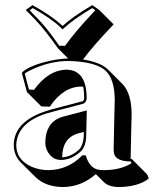

<svg xmlns="http://www.w3.org/2000/svg" viewBox="-20 -669 612 755"><path d="M81.1 -629.9 107.9 -648.9Q186.5 -605 226.1 -566.9Q264.6 -602.5 337.4 -645.5Q340.8 -647.5 342.8 -648.9L370.1 -629.9L426.8 -573.2Q342.3 -484.4 306.6 -435.1Q372.6 -424.3 400.9 -398.9Q403.3 -396.5 405.3 -395L461.4 -338.9Q497.1 -301.8 497.6 -220.2Q497.6 -215.8 496.1 -159.7Q494.1 -72.8 493.7 -43.9H498L499.5 -42.5L556.2 14.2Q562.5 21.5 564.5 33.7Q521 66.4 445.8 66.4Q408.2 65.9 388.7 47.4L356.9 15.6Q300.3 65.9 227.5 66.4Q158.7 65.9 118.7 26.4L62 -29.8Q34.2 -58.6 34.2 -98.1Q34.2 -180.2 134.8 -222.7Q159.7 -232.9 188 -240.2L305.2 -271Q310.5 -274.4 311 -283.2Q311 -309.6 307.1 -328.1Q302.2 -328.6 298.3 -328.6Q229 -327.6 175.8 -249.5L142.6 -250.5L85.9 -307.1L65.9 -381.8L68.8 -386.2Q99.1 -412.6 178.2 -430.2Q216.3 -438.5 248 -439L208 -479Q158.2 -549.8 116.7 -593.8Q100.6 -610.4 81.1 -629.9ZM224.6 -50.3Q262.2 -52.7 293.9 -84Q306.2 -100.1 309.1 -128.9L309.6 -150.4L287.6 -144.5Q225.1 -127 224.6 -50.3ZM311 -44.9Q310.1 -47.4 310.1 -47.9H308.1ZM96.7 -628.4Q140.6 -584 161.6 -558.3Q182.6 -532.7 212.9 -489.3L235.8 -488.8Q275.4 -544.4 347.2 -620.6Q351.6 -625 355 -628.4L342.8 -637.2Q270.5 -594.2 232.9 -559.6L225.6 -553.2L219.2 -560.1Q179.7 -598.1 108.4 -637.2ZM426.8 -80.1Q426.8 -98.1 429.7 -217.8Q431.2 -272.5 431.2 -276.9Q430.7 -358.4 394.5 -391.6Q359.9 -422.4 273.9 -428.2Q261.2 -429.2 251 -429.2Q174.8 -429.2 100.1 -393.1Q85 -385.7 77.1 -379.9L93.8 -316.9L113.8 -315.9Q170.4 -394 242.2 -395Q320.3 -393.1 320.8 -283.2Q319.8 -266.6 308.1 -261.7V-261.2L190.4 -230.5Q69.3 -201.2 47.9 -126Q43.9 -111.8 43.9 -98.1Q43.9 -40.5 104.5 -13.2Q135.3 0 170.9 0Q246.1 -1 300.8 -55.2L303.7 -58.1H317.4L319.3 -51.3Q333.5 -9.8 363.8 -2.4Q374.5 0 389.2 0Q455.6 -0.5 497.1 -27.3Q495.6 -31.2 493.7 -34.2Q438.5 -34.7 429.2 -62.5Q426.8 -70.8 426.8 -80.1ZM321.3 -234.9 318.8 -128.9Q316.9 -96.2 301.3 -77.1Q263.7 -40.5 220.2 -40Q183.1 -40 165 -77.6Q158.2 -92.8 158.2 -106.9Q158.2 -183.1 216.3 -206.5Q222.7 -209 228.5 -210.4Z"/></svg>

Font: Linux Biolinum Shadow O
Style: Bold
Weight: 700
Designer: Philipp H. Poll
Foundry: Philipp H. Poll
Version: Version 0.9.2